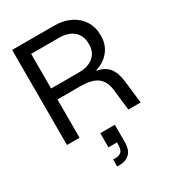

<svg xmlns="http://www.w3.org/2000/svg" viewBox="-215 -764 1021 1138"><g transform="rotate(-30 295.0 -195.0)"><path d="M295 -262H138V0H52V-650.5H339.5Q402.5 -650.5 450 -627Q497.5 -603.5 524 -561Q550.5 -518.5 550.5 -461Q550.5 -399.5 515 -356Q479.5 -312.5 418.5 -295.5Q476 -285 503.5 -251.2Q531 -217.5 538.5 -153.5L556 0H472L455.5 -144Q447.5 -206 410.2 -234Q373 -262 295 -262ZM327 -574H138V-337H327Q392 -337 428 -367.5Q464 -398 464 -453.5Q464 -511 428 -542.5Q392 -574 327 -574ZM258 38H357.5V154Q357.5 211 330.8 235Q304 259 267.5 259H246V211.5H259Q285.5 211.5 300.8 199Q316 186.5 316 148V135H258Z"/></g></svg>

Font: Overused Grotesk
Style: Regular
Weight: 450
Version: Version 0.004